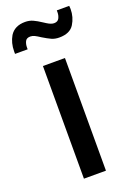

<svg xmlns="http://www.w3.org/2000/svg" viewBox="-161 -790 582 844"><g transform="rotate(-20 130.5 -368.0)"><path d="M79 -527H182V0H79ZM0 -701Q22 -736 71 -736Q91 -736 107.5 -728.5Q124 -721 145 -707Q148 -705 157.5 -699Q167 -693 175 -690Q183 -687 190 -687Q207 -687 213.5 -699.5Q220 -712 220 -727Q220 -732 220 -736H278Q279 -728 279 -721Q279 -683 259.5 -651.5Q240 -620 190 -620Q170 -620 154.5 -627Q139 -634 116 -648Q101 -658 91 -663Q81 -668 71 -668Q53 -668 47 -655.5Q41 -643 41 -628Q41 -624 41 -619H-18Q-18 -625 -18 -631Q-18 -670 0 -701Z"/></g></svg>

Font: Lopes Sans Medium
Style: Regular
Weight: 500
Designer: Gabriel Lam, Diego Maldonado
Foundry: TypeRant, Foresti Design
Version: Version 4.000